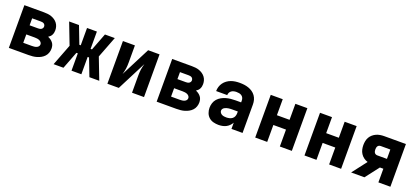

<svg xmlns="http://www.w3.org/2000/svg" viewBox="27 -1358 4745 2197"><g transform="rotate(20 2400.0 -260.0)"><path d="M77 0V-520H316Q339 -520 362 -517.5Q385 -515 406.5 -507.5Q428 -500 447.5 -487Q467 -474 481 -455.5Q495 -437 501.5 -415Q508 -393 508 -370Q508 -355 505 -341Q502 -327 495.5 -314Q489 -301 478.5 -291Q468 -281 456 -273Q474 -266 489.5 -255Q505 -244 517 -229Q529 -214 534 -195.5Q539 -177 539 -158Q539 -133 530.5 -108Q522 -83 504.5 -64Q487 -45 464.5 -32.5Q442 -20 417.5 -12.5Q393 -5 367.5 -2.5Q342 0 316 0ZM212 -324H316Q326 -324 336 -326Q346 -328 354.5 -333.5Q363 -339 368 -348Q373 -357 373 -367Q373 -377 368 -386.5Q363 -396 354.5 -401Q346 -406 336 -407.5Q326 -409 316 -409H212ZM212 -111H316Q330 -111 344 -112.5Q358 -114 371.5 -119Q385 -124 394.5 -135Q404 -146 404 -161Q404 -175 394.5 -186.5Q385 -198 372 -203.5Q359 -209 344.5 -211Q330 -213 316 -213H212Z M622 0 722 -260 622 -520H742L823 -309H840V-520H960V-309H977L1058 -520H1178L1078 -260L1178 0H1058L977 -211H960V0H840V-211H823L742 0Z M1277 0V-520H1423V-312Q1423 -293 1422 -274.5Q1421 -256 1418.5 -237.5Q1416 -219 1411.5 -200.5Q1407 -182 1402 -164L1584 -520H1723V0H1577V-208Q1577 -227 1578 -245.5Q1579 -264 1581.5 -282.5Q1584 -301 1588.5 -319.5Q1593 -338 1598 -356L1416 0Z M1877 0V-520H2116Q2139 -520 2162 -517.5Q2185 -515 2206.5 -507.5Q2228 -500 2247.5 -487Q2267 -474 2281 -455.5Q2295 -437 2301.5 -415Q2308 -393 2308 -370Q2308 -355 2305 -341Q2302 -327 2295.5 -314Q2289 -301 2278.5 -291Q2268 -281 2256 -273Q2274 -266 2289.5 -255Q2305 -244 2317 -229Q2329 -214 2334 -195.5Q2339 -177 2339 -158Q2339 -133 2330.5 -108Q2322 -83 2304.5 -64Q2287 -45 2264.5 -32.5Q2242 -20 2217.5 -12.5Q2193 -5 2167.5 -2.5Q2142 0 2116 0ZM2012 -324H2116Q2126 -324 2136 -326Q2146 -328 2154.5 -333.5Q2163 -339 2168 -348Q2173 -357 2173 -367Q2173 -377 2168 -386.5Q2163 -396 2154.5 -401Q2146 -406 2136 -407.5Q2126 -409 2116 -409H2012ZM2012 -111H2116Q2130 -111 2144 -112.5Q2158 -114 2171.5 -119Q2185 -124 2194.5 -135Q2204 -146 2204 -161Q2204 -175 2194.5 -186.5Q2185 -198 2172 -203.5Q2159 -209 2144.5 -211Q2130 -213 2116 -213H2012Z M2632 8H2631Q2600 8 2569 0Q2538 -8 2514.5 -29Q2491 -50 2480 -80Q2469 -110 2469 -142Q2469 -171 2478 -199.5Q2487 -228 2506.5 -250Q2526 -272 2552 -286.5Q2578 -301 2606 -309Q2634 -317 2663.5 -320Q2693 -323 2722 -323H2788V-346Q2788 -363 2781 -378Q2774 -393 2760.5 -402Q2747 -411 2731 -414Q2715 -417 2698 -417Q2682 -417 2666.5 -413.5Q2651 -410 2638 -401Q2625 -392 2617.5 -377.5Q2610 -363 2610 -347H2475Q2475 -374 2483 -400Q2491 -426 2507 -448Q2523 -470 2545 -486Q2567 -502 2592.5 -511.5Q2618 -521 2644.5 -524.5Q2671 -528 2698 -528Q2726 -528 2753 -524.5Q2780 -521 2806 -512Q2832 -503 2854.5 -487.5Q2877 -472 2893 -449.5Q2909 -427 2916 -400.5Q2923 -374 2923 -346V0H2788V-76Q2777 -56 2760 -39Q2743 -22 2722.5 -11.5Q2702 -1 2678.5 3.5Q2655 8 2632 8ZM2687 -103Q2705 -103 2724 -107.5Q2743 -112 2758 -123Q2773 -134 2780.5 -152Q2788 -170 2788 -189V-212H2722Q2710 -212 2698 -211.5Q2686 -211 2674 -209Q2662 -207 2650.5 -203.5Q2639 -200 2628.5 -194Q2618 -188 2611 -178Q2604 -168 2604 -156Q2604 -142 2612.5 -130.5Q2621 -119 2633 -113Q2645 -107 2659 -105Q2673 -103 2687 -103Z M3077 0V-520H3223V-325H3377V-520H3523V0H3377V-206H3223V0Z M3677 0V-520H3823V-325H3977V-520H4123V0H3977V-206H3823V0Z M4245 0 4381 -177Q4355 -185 4333 -201Q4311 -217 4296 -240Q4281 -263 4275 -289.5Q4269 -316 4269 -343Q4269 -368 4274 -392.5Q4279 -417 4291 -438Q4303 -459 4322 -475.5Q4341 -492 4363.5 -502Q4386 -512 4410 -516Q4434 -520 4459 -520H4723V0H4577V-166H4535L4407 0ZM4459 -286H4577V-400H4459Q4449 -400 4439.5 -395.5Q4430 -391 4424.5 -382.5Q4419 -374 4417 -363.5Q4415 -353 4415 -343Q4415 -333 4417 -322.5Q4419 -312 4424.5 -303.5Q4430 -295 4439.5 -290.5Q4449 -286 4459 -286Z"/></g></svg>

Font: Iosevka Custom Heavy Extended
Style: Regular
Weight: 900
Width: 7
Monospace: yes
Designer: Belleve Invis
Foundry: Belleve Invis
Version: Version 11.2.4; ttfautohint (v1.8.4)